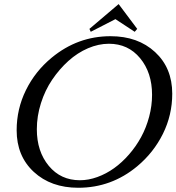

<svg xmlns="http://www.w3.org/2000/svg" viewBox="-20 -911 858 934"><path d="M517.6 -734.9Q650.9 -734.9 734.4 -657.7Q817.9 -580.6 817.9 -455.1Q817.9 -351.6 772.5 -260Q727.1 -168.5 647.5 -102.1Q522 2.4 360.8 2.4Q228 2.4 144.5 -74.7Q61 -151.9 61 -277.3Q61 -380.9 106.2 -472.7Q151.4 -564.5 231.4 -630.4Q357.9 -734.9 517.6 -734.9ZM509.8 -698.2Q459.5 -698.2 408.2 -676.3Q356.9 -654.3 312.7 -614.5Q268.6 -574.7 233.9 -523.4Q199.2 -472.2 179.2 -409.2Q159.2 -346.2 159.2 -282.2Q159.2 -174.3 217.3 -104.2Q275.4 -34.2 368.7 -34.2Q410.6 -34.2 453.6 -49.8Q496.6 -65.4 535.2 -93Q573.7 -120.6 607.9 -159.9Q642.1 -199.2 666.7 -244.6Q691.4 -290 705.6 -343.3Q719.7 -396.5 719.7 -449.7Q719.7 -557.6 661.6 -627.9Q603.5 -698.2 509.8 -698.2ZM415 -770.5 557.1 -891.1 647.5 -770.5 635.3 -756.3 541.5 -817.9 421.4 -756.3Z"/></svg>

Font: Flanker
Style: Italic
Weight: 400
Italic angle: -12°
Designer: Flanker
Version: Version 2.027